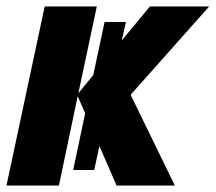

<svg xmlns="http://www.w3.org/2000/svg" viewBox="-33 -573 666 593"><path d="M105 -553H266L209 -285L255 -341L290 -505H356L343 -448L430 -553H613L372 -282L371 -279L507 0H327L274 -122L258 -48H193L230 -223L207 -276L149 0H-13Z"/></svg>

Font: Noto Sans UI CondBlack
Style: Italic
Weight: 900
Width: 3
Italic angle: -12°
Designer: Monotype Design Team
Foundry: Monotype Imaging Inc.
Version: Version 1.001